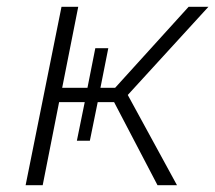

<svg xmlns="http://www.w3.org/2000/svg" viewBox="-20 -542 630 562"><path d="M354 -264 498 0H441L314 -243H266L243 -130H205L228 -243H153L105 0H55L160 -522H209L162 -285H236L259 -401H297L274 -285H317L532 -522H590Z"/></svg>

Font: Montserrat Alternates Light
Style: Italic
Weight: 300
Italic angle: -11.3°
Designer: Julieta Ulanovsky
Foundry: Julieta Ulanovsky
Version: Version 7.200